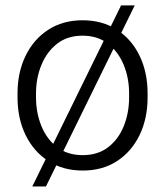

<svg xmlns="http://www.w3.org/2000/svg" viewBox="-20 -612 600 700"><path d="M147.5 67.9H97.7L421.4 -592.3H471.2ZM43.9 -271.5Q43.9 -348.1 73.2 -408.4Q102.5 -468.8 155.8 -503.4Q209 -538.1 280.8 -538.1Q353.5 -538.1 406.7 -503.4Q460 -468.8 489 -408.4Q518.1 -348.1 518.1 -271.5V-256.8Q518.1 -180.2 489 -119.9Q460 -59.6 407 -24.9Q354 9.8 281.7 9.8Q209.5 9.8 156 -24.9Q102.5 -59.6 73.2 -119.9Q43.9 -180.2 43.9 -256.8ZM111.3 -256.8Q111.3 -200.7 130.9 -152.6Q150.4 -104.5 188.2 -75.4Q226.1 -46.4 281.7 -46.4Q336.9 -46.4 374.5 -75.4Q412.1 -104.5 431.4 -152.6Q450.7 -200.7 450.7 -256.8V-271.5Q450.7 -327.1 431.2 -375Q411.6 -422.9 374 -452.4Q336.4 -481.9 280.8 -481.9Q225.6 -481.9 188 -452.4Q150.4 -422.9 130.9 -375Q111.3 -327.1 111.3 -271.5Z"/></svg>

Font: Heebo Light
Style: Regular
Weight: 300
Designer: Oded Ezer
Foundry: Ezer Type House
Version: Version 3.100